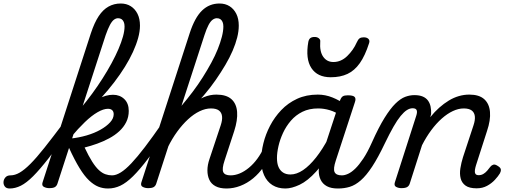

<svg xmlns="http://www.w3.org/2000/svg" viewBox="-197 -1059 2901 1096"><path d="M-142 17Q-161 17 -169.5 5.5Q-178 -6 -177 -20.5Q-176 -35 -166 -46.5Q-156 -58 -137 -58Q-112 -58 -85 -73.5Q-58 -89 -23.5 -123.5Q11 -158 57 -216Q103 -274 166 -358Q177 -373 189.5 -368.5Q202 -364 206 -348.5Q210 -333 198 -315Q130 -219 80 -155Q30 -91 -8 -53Q-46 -15 -78 1Q-110 17 -142 17ZM84 15Q68 15 54 8Q40 1 46 -18L322 -870Q342 -930 366.5 -967Q391 -1004 422.5 -1021.5Q454 -1039 492 -1039Q525 -1039 549.5 -1023.5Q574 -1008 588 -980Q602 -952 602 -913Q602 -880 591.5 -842Q581 -804 562 -762.5Q543 -721 516 -677.5Q489 -634 455 -589.5Q421 -545 381 -501Q341 -457 295.5 -414.5Q250 -372 200 -332L196 -367Q231 -402 264.5 -442Q298 -482 329.5 -525Q361 -568 389 -612Q417 -656 440 -698.5Q463 -741 479.5 -779.5Q496 -818 505 -850.5Q514 -883 514 -908Q514 -923 509.5 -933.5Q505 -944 497 -949.5Q489 -955 477 -955Q465 -955 453.5 -946.5Q442 -938 430.5 -916.5Q419 -895 406 -858L131 -11Q127 2 117 8.5Q107 15 84 15ZM419 17Q390 17 364 6.5Q338 -4 311.5 -29Q285 -54 257 -99.5Q229 -145 197 -215H187L205 -268Q253 -273 297.5 -286Q342 -299 376.5 -318.5Q411 -338 431.5 -360.5Q452 -383 452 -407Q452 -422 443.5 -430Q435 -438 419 -438Q394 -438 360 -418.5Q326 -399 287.5 -362Q249 -325 208 -276L211 -338Q245 -392 284.5 -432.5Q324 -473 366 -495.5Q408 -518 448 -518Q487 -518 512.5 -493.5Q538 -469 538 -426Q538 -391 523.5 -362Q509 -333 484 -310Q459 -287 426.5 -269.5Q394 -252 358 -239Q322 -226 286 -217Q309 -168 329 -136.5Q349 -105 367.5 -88Q386 -71 404.5 -64.5Q423 -58 442 -58Q456 -58 461 -46.5Q466 -35 462.5 -20.5Q459 -6 448 5.5Q437 17 419 17Z M420 17Q401 17 395 5.5Q389 -6 393.5 -20.5Q398 -35 411 -46.5Q424 -58 443 -58Q465 -58 492 -74.5Q519 -91 553 -127Q587 -163 630.5 -220Q674 -277 730 -358Q741 -374 753 -369Q765 -364 769.5 -348.5Q774 -333 762 -315Q698 -219 649.5 -155Q601 -91 562.5 -53Q524 -15 490 1Q456 17 420 17Z M1096 17Q1058 17 1033.5 4Q1009 -9 998 -32.5Q987 -56 987 -86.5Q987 -117 999 -152L1063 -344Q1073 -374 1070.5 -395.5Q1068 -417 1052.5 -428.5Q1037 -440 1007 -440Q976 -440 942.5 -424Q909 -408 876.5 -378Q844 -348 814.5 -307.5Q785 -267 761 -218L751 -287Q790 -345 826 -388.5Q862 -432 897 -461Q932 -490 967 -504.5Q1002 -519 1038 -519Q1095 -519 1124 -493Q1153 -467 1156.5 -420Q1160 -373 1140 -311L1085 -143Q1069 -95 1077.5 -76.5Q1086 -58 1119 -58Q1133 -58 1139 -46.5Q1145 -35 1142.5 -20.5Q1140 -6 1128.5 5.5Q1117 17 1096 17ZM648 15Q632 15 618 8Q604 1 610 -18L886 -870Q915 -959 956.5 -999Q998 -1039 1056 -1039Q1089 -1039 1113.5 -1023.5Q1138 -1008 1152 -980Q1166 -952 1166 -913Q1166 -881 1157 -845Q1148 -809 1131 -769.5Q1114 -730 1089.5 -688.5Q1065 -647 1035 -603.5Q1005 -560 968 -516.5Q931 -473 890 -430.5Q849 -388 804 -347L695 -11Q691 2 681 8.5Q671 15 648 15ZM839 -455Q872 -494 903 -535Q934 -576 960.5 -618Q987 -660 1009 -700.5Q1031 -741 1046 -778.5Q1061 -816 1069.5 -849Q1078 -882 1078 -908Q1078 -923 1073.5 -933.5Q1069 -944 1061 -949.5Q1053 -955 1041 -955Q1029 -955 1017 -946.5Q1005 -938 993.5 -916.5Q982 -895 970 -858Z M1096 17Q1082 17 1075.5 5.5Q1069 -6 1071.5 -20.5Q1074 -35 1086 -46.5Q1098 -58 1119 -58Q1145 -58 1171.5 -69Q1198 -80 1224 -101.5Q1250 -123 1272 -153Q1294 -183 1311 -220Q1316 -235 1328.5 -234.5Q1341 -234 1350.5 -224.5Q1360 -215 1356 -201Q1338 -150 1310 -109.5Q1282 -69 1248 -41Q1214 -13 1175 2Q1136 17 1096 17Z M1432 17Q1389 17 1358 -2.5Q1327 -22 1310.5 -59Q1294 -96 1294 -146Q1294 -190 1306.5 -241Q1319 -292 1344.5 -341Q1370 -390 1408.5 -430.5Q1447 -471 1499 -495Q1551 -519 1617 -519Q1660 -519 1701 -502.5Q1742 -486 1775 -461L1762 -392Q1719 -420 1685.5 -430Q1652 -440 1619 -440Q1568 -440 1529.5 -421Q1491 -402 1463.5 -370Q1436 -338 1418.5 -300Q1401 -262 1392.5 -224.5Q1384 -187 1384 -157Q1384 -126 1393 -105.5Q1402 -85 1419 -74Q1436 -63 1461 -63Q1496 -63 1533 -88Q1570 -113 1607.5 -160.5Q1645 -208 1679 -273L1701 -229Q1657 -134 1608 -80Q1559 -26 1513.5 -4.5Q1468 17 1432 17ZM1731 17Q1693 17 1669 4Q1645 -9 1633.5 -32.5Q1622 -56 1622.5 -86.5Q1623 -117 1634 -152L1743 -483Q1750 -503 1759.5 -509Q1769 -515 1788 -515Q1819 -515 1827.5 -505.5Q1836 -496 1829 -476L1720 -143Q1704 -95 1713 -76.5Q1722 -58 1754 -58Q1768 -58 1773.5 -46.5Q1779 -35 1777 -20.5Q1775 -6 1763.5 5.5Q1752 17 1731 17Z M1733 17Q1722 17 1719 5.5Q1716 -6 1720 -20.5Q1724 -35 1733.5 -46.5Q1743 -58 1755 -58Q1771 -58 1790.5 -67Q1810 -76 1831.5 -97Q1853 -118 1877 -154Q1901 -190 1926 -246Q1965 -333 1998 -386Q2031 -439 2060 -467.5Q2089 -496 2115.5 -506Q2142 -516 2168 -516Q2179 -516 2182 -504.5Q2185 -493 2183 -478.5Q2181 -464 2174.5 -452.5Q2168 -441 2158 -441Q2142 -441 2125.5 -430.5Q2109 -420 2090 -397Q2071 -374 2049 -335.5Q2027 -297 2000 -241Q1961 -159 1927.5 -108Q1894 -57 1862.5 -29.5Q1831 -2 1799.5 7.5Q1768 17 1733 17Z M1691 -618Q1615 -618 1580.5 -670.5Q1546 -723 1563 -820Q1566 -835 1574.5 -841.5Q1583 -848 1599 -848Q1614 -848 1623.5 -840Q1633 -832 1631 -820Q1627 -765 1648 -735Q1669 -705 1706 -705Q1750 -705 1785 -739Q1820 -773 1839 -816Q1847 -834 1855.5 -840Q1864 -846 1879 -846Q1897 -846 1906 -837Q1915 -828 1910 -813Q1887 -741 1857 -698.5Q1827 -656 1786.5 -637Q1746 -618 1691 -618Z M2094 15Q2078 15 2064.5 8Q2051 1 2057 -18L2179 -398Q2186 -419 2181.5 -430Q2177 -441 2159 -441Q2145 -441 2139 -452.5Q2133 -464 2134 -478.5Q2135 -493 2144.5 -504.5Q2154 -516 2169 -516Q2197 -516 2216 -508Q2235 -500 2246 -485Q2257 -470 2261 -450Q2265 -430 2264 -408L2259 -390Q2284 -421 2310.5 -444.5Q2337 -468 2365 -485Q2393 -502 2422.5 -510.5Q2452 -519 2482 -519Q2538 -519 2567 -493Q2596 -467 2600 -420Q2604 -373 2583 -311L2520 -115Q2516 -102 2514 -89Q2512 -76 2516.5 -67.5Q2521 -59 2536 -59Q2550 -59 2562 -66Q2574 -73 2584 -84.5Q2594 -96 2602 -107Q2609 -116 2619 -119Q2629 -122 2644 -112Q2661 -102 2662 -91.5Q2663 -81 2657 -70Q2647 -53 2628 -32.5Q2609 -12 2583 2Q2557 16 2524 16Q2482 16 2460.5 0.5Q2439 -15 2432.5 -41Q2426 -67 2431 -98.5Q2436 -130 2446 -162L2506 -344Q2516 -374 2513.5 -395.5Q2511 -417 2495.5 -428.5Q2480 -440 2450 -440Q2420 -440 2388 -425Q2356 -410 2324.5 -382Q2293 -354 2264.5 -315.5Q2236 -277 2212 -230L2142 -11Q2138 2 2127.5 8.5Q2117 15 2094 15Z"/></svg>

Font: Playwrite CO
Style: Regular
Weight: 400
Designer: Veronika Burian, José Scaglione
Foundry: TypeTogether
Version: Version 1.000